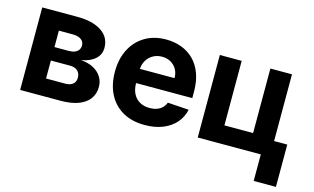

<svg xmlns="http://www.w3.org/2000/svg" viewBox="-88 -802 2006 1226"><g transform="rotate(15 915.5 -189.0)"><path d="M60.4 0V-545.5H293Q393.8 -545.5 452.4 -507.1Q511 -468.8 511 -398.1Q511 -353.7 478 -324.2Q445 -294.7 386.4 -284.4Q435.4 -280.9 470 -262.3Q504.6 -243.6 522.9 -214.1Q541.2 -184.7 541.2 -148.8Q541.2 -102.3 516.5 -68.9Q491.8 -35.5 444.4 -17.8Q397 0 328.8 0ZM201.3 -113.3H328.8Q360.4 -113.3 378.4 -128.4Q396.3 -143.5 396.3 -169.7Q396.3 -198.9 378.4 -215.6Q360.4 -232.2 328.8 -232.2H201.3ZM201.3 -321H296.2Q318.9 -321 335 -327.6Q351.2 -334.2 359.9 -346.6Q368.6 -359 368.6 -376.1Q368.6 -401.3 348.4 -415.5Q328.1 -429.7 293 -429.7H201.3Z M885.3 10.7Q801.1 10.7 740.6 -23.6Q680 -57.9 647.4 -120.9Q614.7 -183.9 614.7 -270.2Q614.7 -354.4 647.4 -418Q680 -481.5 739.5 -517Q799 -552.6 879.3 -552.6Q933.2 -552.6 979.9 -535.3Q1026.6 -518.1 1061.6 -483.7Q1096.6 -449.2 1116.1 -397.2Q1135.7 -345.2 1135.7 -275.6V-234H675.1V-327.8H993.3Q993.3 -360.4 979 -385.7Q964.8 -410.9 939.8 -425.2Q914.8 -439.6 881.7 -439.6Q847.3 -439.6 820.8 -423.8Q794.4 -408 779.5 -381.6Q764.6 -355.1 764.2 -322.8V-233.7Q764.2 -193.2 779.3 -163.7Q794.4 -134.2 822.1 -118.3Q849.8 -102.3 887.8 -102.3Q913 -102.3 933.9 -109.4Q954.9 -116.5 969.8 -130.7Q984.7 -144.9 992.5 -165.5L1132.5 -156.2Q1121.8 -105.8 1089 -68.4Q1056.1 -30.9 1004.4 -10.1Q952.8 10.7 885.3 10.7Z M1711.3 -545.5V-104.4H1798.3V175.4H1651.3V0H1234.4V-545.5H1378.9V-119H1568.5V-545.5Z"/></g></svg>

Font: InterMG
Style: Bold
Weight: 700
Designer: Rasmus Andersson
Foundry: rsms
Version: Version 3.019;December 26, 2023;FontCreator 15.0.0.2955 64-b